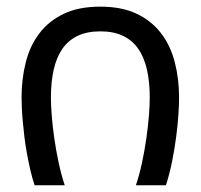

<svg xmlns="http://www.w3.org/2000/svg" viewBox="-20 -549 595 569"><path d="M130.9 -259.3Q130.9 -238.8 133.3 -207Q135.7 -175.3 140.9 -139.4Q146 -103.5 153.8 -67.1Q161.6 -30.8 171.9 0H82.5Q75.2 -22 69.6 -46.4Q64 -70.8 59.6 -95.5Q55.2 -120.1 52.2 -144.3Q49.3 -168.5 47.4 -189.9Q45.4 -211.4 44.7 -229.2Q43.9 -247.1 43.9 -259.3Q43.9 -315.4 56.4 -364.5Q68.8 -413.6 96.7 -450.2Q124.5 -486.8 168.9 -508.1Q213.4 -529.3 277.3 -529.3Q340.8 -529.3 385.3 -508.1Q429.7 -486.8 457.5 -450.2Q485.4 -413.6 498 -364.5Q510.7 -315.4 510.7 -259.3Q510.7 -241.2 508.8 -210.7Q506.8 -180.2 502.2 -144.3Q497.6 -108.4 490 -70.6Q482.4 -32.7 471.7 0H382.8Q393.1 -30.8 400.9 -67.1Q408.7 -103.5 413.8 -139.4Q418.9 -175.3 421.4 -207Q423.8 -238.8 423.8 -259.3Q423.8 -306.2 415.5 -342.8Q407.2 -379.4 389.6 -404.5Q372.1 -429.7 344.2 -442.9Q316.4 -456.1 277.3 -456.1Q238.3 -456.1 210.4 -442.9Q182.6 -429.7 165 -404.5Q147.5 -379.4 139.2 -342.8Q130.9 -306.2 130.9 -259.3Z"/></svg>

Font: Arian AMU
Style: Regular
Weight: 400
Designer: Ruben Hakobyan (Tarumian)
Foundry: Ruben Hakobyan (Tarumian)
Version: Version 4.003